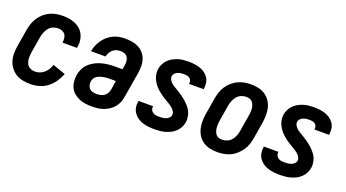

<svg xmlns="http://www.w3.org/2000/svg" viewBox="-46 -944 2466 1367"><g transform="rotate(20 1187.5 -260.0)"><path d="M202 8Q172 8 143.5 2.5Q115 -3 91.5 -17.5Q68 -32 51 -54.5Q34 -77 26 -104Q18 -131 18.5 -160.5Q19 -190 24 -219L45 -345Q49 -369 57 -393Q65 -417 79 -439Q93 -461 112.5 -478.5Q132 -496 155.5 -507.5Q179 -519 203.5 -523.5Q228 -528 252 -528Q277 -528 301.5 -524.5Q326 -521 348 -511.5Q370 -502 387.5 -486.5Q405 -471 415.5 -450Q426 -429 429 -404.5Q432 -380 427 -355L426 -348H316L317 -351Q319 -367 317 -383Q315 -399 306.5 -410.5Q298 -422 283 -427.5Q268 -433 252 -433Q233 -433 214.5 -425Q196 -417 183.5 -401.5Q171 -386 163.5 -367Q156 -348 153 -330L132 -204Q129 -183 129.5 -162.5Q130 -142 138 -124Q146 -106 163.5 -96.5Q181 -87 202 -87Q220 -87 238 -93.5Q256 -100 270.5 -113Q285 -126 295 -142.5Q305 -159 311 -177L408 -143Q396 -112 376 -82.5Q356 -53 328.5 -32Q301 -11 267.5 -1.5Q234 8 202 8Z M667 8Q642 8 617.5 4.5Q593 1 571 -8Q549 -17 530.5 -32.5Q512 -48 501.5 -69.5Q491 -91 488.5 -116Q486 -141 490 -166Q494 -190 505.5 -214Q517 -238 536.5 -256Q556 -274 579.5 -286Q603 -298 628 -304.5Q653 -311 678 -313.5Q703 -316 727 -316H783L788 -347Q791 -363 789.5 -379Q788 -395 780.5 -408Q773 -421 758.5 -427Q744 -433 727 -433Q712 -433 697 -429Q682 -425 669.5 -414.5Q657 -404 649 -389.5Q641 -375 638 -360H528Q532 -383 541 -405Q550 -427 564 -447Q578 -467 596.5 -483Q615 -499 637 -509.5Q659 -520 682 -524Q705 -528 728 -528Q754 -528 780.5 -523.5Q807 -519 829 -507.5Q851 -496 867.5 -477Q884 -458 892 -434.5Q900 -411 900.5 -384.5Q901 -358 897 -331L864 -136Q861 -114 852.5 -93.5Q844 -73 829 -55Q814 -37 794.5 -24.5Q775 -12 753.5 -4.5Q732 3 710 5.5Q688 8 667 8ZM669 -87Q683 -87 697.5 -90Q712 -93 725 -101.5Q738 -110 745.5 -123.5Q753 -137 756 -151L767 -221H727Q714 -221 702 -220.5Q690 -220 677 -217.5Q664 -215 652 -211.5Q640 -208 628.5 -201Q617 -194 609.5 -182.5Q602 -171 600 -159Q598 -144 601.5 -129Q605 -114 614.5 -104.5Q624 -95 639 -91Q654 -87 669 -87Z M1142 8Q1119 8 1096.5 5.5Q1074 3 1053 -3.5Q1032 -10 1014 -22Q996 -34 983.5 -51.5Q971 -69 966.5 -91Q962 -113 966 -136L967 -143H1077V-140Q1075 -127 1080 -116Q1085 -105 1095 -98Q1105 -91 1117 -89Q1129 -87 1142 -87Q1155 -87 1167.5 -88.5Q1180 -90 1192 -94Q1204 -98 1214.5 -107.5Q1225 -117 1227 -129Q1229 -143 1222.5 -155Q1216 -167 1206.5 -176Q1197 -185 1186.5 -192Q1176 -199 1164.5 -206Q1153 -213 1141.5 -219.5Q1130 -226 1119.5 -233.5Q1109 -241 1098.5 -249Q1088 -257 1078.5 -265.5Q1069 -274 1060.5 -284Q1052 -294 1045 -304.5Q1038 -315 1032.5 -327Q1027 -339 1023.5 -352Q1020 -365 1019.5 -379Q1019 -393 1021 -407Q1024 -426 1033.5 -444.5Q1043 -463 1057.5 -477.5Q1072 -492 1090.5 -502Q1109 -512 1128 -518Q1147 -524 1167 -526Q1187 -528 1206 -528Q1228 -528 1250 -525.5Q1272 -523 1292 -516.5Q1312 -510 1329.5 -498Q1347 -486 1359 -469Q1371 -452 1374.5 -430.5Q1378 -409 1375 -387L1374 -380H1264V-383Q1266 -394 1262 -405Q1258 -416 1249.5 -422.5Q1241 -429 1229 -431Q1217 -433 1206 -433Q1194 -433 1183 -431.5Q1172 -430 1160.5 -425.5Q1149 -421 1140 -412Q1131 -403 1129 -391Q1127 -377 1133.5 -365Q1140 -353 1149 -344Q1158 -335 1169.5 -328Q1181 -321 1192 -314.5Q1203 -308 1214 -301Q1225 -294 1236 -286.5Q1247 -279 1257 -271Q1267 -263 1276.5 -254.5Q1286 -246 1295 -236Q1304 -226 1311.5 -215.5Q1319 -205 1324.5 -193Q1330 -181 1333 -168Q1336 -155 1337 -141Q1338 -127 1335 -113Q1332 -94 1322 -75Q1312 -56 1296 -41Q1280 -26 1261 -16.5Q1242 -7 1222 -1.5Q1202 4 1182 6Q1162 8 1142 8Z M1618 8Q1589 8 1561 2Q1533 -4 1510.5 -19Q1488 -34 1473 -56.5Q1458 -79 1451 -105.5Q1444 -132 1444 -161Q1444 -190 1449 -219L1470 -345Q1474 -369 1482 -393.5Q1490 -418 1504.5 -439.5Q1519 -461 1539 -479Q1559 -497 1582.5 -508Q1606 -519 1631 -523.5Q1656 -528 1680 -528Q1709 -528 1737 -522Q1765 -516 1787.5 -501Q1810 -486 1825.5 -463.5Q1841 -441 1848 -414.5Q1855 -388 1854.5 -359Q1854 -330 1850 -301L1829 -175Q1825 -151 1817 -126.5Q1809 -102 1794 -80.5Q1779 -59 1759.5 -41Q1740 -23 1716.5 -12Q1693 -1 1667.5 3.5Q1642 8 1618 8ZM1620 -87Q1639 -87 1658 -95Q1677 -103 1690 -118.5Q1703 -134 1710 -153Q1717 -172 1720 -190L1741 -316Q1743 -329 1744 -342.5Q1745 -356 1743.5 -369Q1742 -382 1737.5 -394Q1733 -406 1725 -415.5Q1717 -425 1704.5 -429Q1692 -433 1678 -433Q1659 -433 1640.5 -425Q1622 -417 1609 -401.5Q1596 -386 1588.5 -367Q1581 -348 1578 -330L1557 -204Q1555 -191 1554.5 -177.5Q1554 -164 1555.5 -151Q1557 -138 1561.5 -126Q1566 -114 1573.5 -104.5Q1581 -95 1593.5 -91Q1606 -87 1620 -87Z M2092 8Q2069 8 2046.5 5.5Q2024 3 2003 -3.5Q1982 -10 1964 -22Q1946 -34 1933.5 -51.5Q1921 -69 1916.5 -91Q1912 -113 1916 -136L1917 -143H2027V-140Q2025 -127 2030 -116Q2035 -105 2045 -98Q2055 -91 2067 -89Q2079 -87 2092 -87Q2105 -87 2117.5 -88.5Q2130 -90 2142 -94Q2154 -98 2164.5 -107.5Q2175 -117 2177 -129Q2179 -143 2172.5 -155Q2166 -167 2156.5 -176Q2147 -185 2136.5 -192Q2126 -199 2114.5 -206Q2103 -213 2091.5 -219.5Q2080 -226 2069.5 -233.5Q2059 -241 2048.5 -249Q2038 -257 2028.5 -265.5Q2019 -274 2010.5 -284Q2002 -294 1995 -304.5Q1988 -315 1982.5 -327Q1977 -339 1973.5 -352Q1970 -365 1969.5 -379Q1969 -393 1971 -407Q1974 -426 1983.5 -444.5Q1993 -463 2007.5 -477.5Q2022 -492 2040.5 -502Q2059 -512 2078 -518Q2097 -524 2117 -526Q2137 -528 2156 -528Q2178 -528 2200 -525.5Q2222 -523 2242 -516.5Q2262 -510 2279.5 -498Q2297 -486 2309 -469Q2321 -452 2324.5 -430.5Q2328 -409 2325 -387L2324 -380H2214V-383Q2216 -394 2212 -405Q2208 -416 2199.5 -422.5Q2191 -429 2179 -431Q2167 -433 2156 -433Q2144 -433 2133 -431.5Q2122 -430 2110.5 -425.5Q2099 -421 2090 -412Q2081 -403 2079 -391Q2077 -377 2083.5 -365Q2090 -353 2099 -344Q2108 -335 2119.5 -328Q2131 -321 2142 -314.5Q2153 -308 2164 -301Q2175 -294 2186 -286.5Q2197 -279 2207 -271Q2217 -263 2226.5 -254.5Q2236 -246 2245 -236Q2254 -226 2261.5 -215.5Q2269 -205 2274.5 -193Q2280 -181 2283 -168Q2286 -155 2287 -141Q2288 -127 2285 -113Q2282 -94 2272 -75Q2262 -56 2246 -41Q2230 -26 2211 -16.5Q2192 -7 2172 -1.5Q2152 4 2132 6Q2112 8 2092 8Z"/></g></svg>

Font: Iosevka QP
Style: Bold Italic
Weight: 700
Italic angle: -9°
Designer: Belleve Invis
Foundry: Belleve Invis
Version: Version 20.0.0; ttfautohint (v1.8.4)